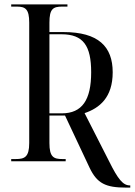

<svg xmlns="http://www.w3.org/2000/svg" viewBox="-20 -734 613 874"><path d="M554 120H573V110H571C540 110 517 82 476 -1L365 -219C433 -242 493 -290 493 -405C493 -522 428 -588 269 -588H205V-631C205 -693 221 -704 263 -704H287V-714H31V-704H57C96 -704 113 -692 113 -631V-83C113 -19 92 -10 52 -10H31V0H279V-10H264C224 -10 205 -19 205 -83V-208H276L388 30C422 101 461 120 554 120ZM261 -218H205V-578H260C359 -578 395 -526 395 -405C395 -279 354 -218 261 -218Z"/></svg>

Font: Noto Serif Display Condensed
Style: Regular
Weight: 400
Width: 3
Designer: Monotype Design Team
Foundry: Monotype Imaging Inc.
Version: Version 2.009